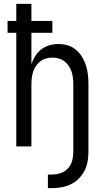

<svg xmlns="http://www.w3.org/2000/svg" viewBox="-20 -755 540 990"><path d="M227 215V145H248Q271 145 293 137.5Q315 130 330.5 113Q346 96 352 74Q358 52 358 29V-320Q358 -337 356 -353.5Q354 -370 349 -385.5Q344 -401 334.5 -415Q325 -429 312 -439Q299 -449 283 -453.5Q267 -458 250 -458Q233 -458 217 -453.5Q201 -449 188 -439Q175 -429 165.5 -415Q156 -401 151 -385.5Q146 -370 144 -353.5Q142 -337 142 -320V0H64V-586H19V-647H64V-735H142V-647H250V-586H142V-425Q150 -447 162.5 -467Q175 -487 193.5 -501Q212 -515 235 -521.5Q258 -528 281 -528Q306 -528 329.5 -521Q353 -514 372 -498Q391 -482 403.5 -461Q416 -440 423.5 -416.5Q431 -393 433.5 -368.5Q436 -344 436 -320V29Q436 54 431.5 79Q427 104 415.5 126Q404 148 386 166Q368 184 345.5 195Q323 206 298 210.5Q273 215 248 215Z"/></svg>

Font: Huly
Style: Regular
Weight: 400
Designer: Belleve Invis
Foundry: Belleve Invis
Version: Version 33.2.5; ttfautohint (v1.8.4)